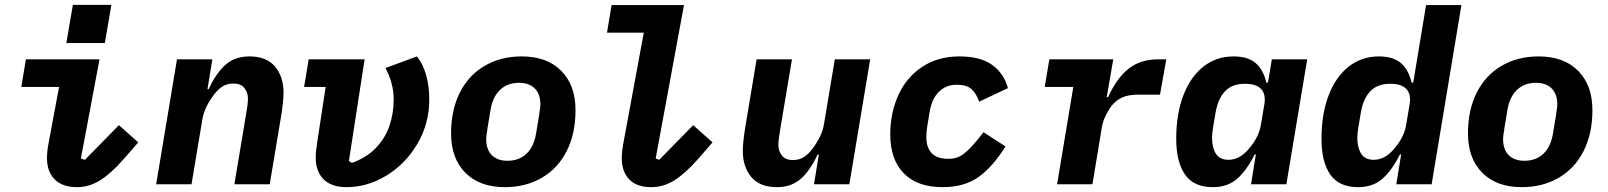

<svg xmlns="http://www.w3.org/2000/svg" viewBox="-20 -761 6640 793"><path d="M174 -108Q174 -137 181 -171L184 -188L224 -402H68L87 -516H391L314 -106L331 -101L471 -244L551 -173L490 -103Q438 -44 393 -16Q348 12 298 12Q238 12 206 -20Q174 -52 174 -108ZM440 -741 413 -583H254L281 -741Z M625 0 711 -516H857L837 -393H842Q873 -460 912 -494Q951 -528 1010 -528Q1081 -528 1116 -486Q1151 -444 1151 -379Q1151 -341 1140 -275L1094 0H948L997 -293L998 -301Q1004 -331 1004 -355Q1004 -379 989.5 -397.5Q975 -416 944 -416Q919 -416 900 -404.5Q881 -393 863 -369Q824 -317 816 -269L771 0Z M1486 -516 1421 -96 1433 -88Q1494 -110 1532.5 -150Q1571 -190 1588.5 -241.5Q1606 -293 1606 -350Q1606 -417 1572 -480L1702 -528Q1727 -497 1740 -451Q1753 -405 1753 -350Q1753 -251 1704.5 -168Q1656 -85 1577 -36.5Q1498 12 1411 12Q1349 12 1316.5 -20.5Q1284 -53 1284 -111Q1284 -135 1290 -172L1325 -402H1236L1255 -516Z M1843 -210Q1843 -307 1879.5 -379Q1916 -451 1982.5 -489.5Q2049 -528 2135 -528Q2239 -528 2298 -468.5Q2357 -409 2357 -306Q2357 -209 2320.5 -137Q2284 -65 2217.5 -26.5Q2151 12 2065 12Q1961 12 1902 -47.5Q1843 -107 1843 -210ZM2194 -209 2207 -287V-290Q2212 -318 2212 -328Q2212 -373 2188.5 -396Q2165 -419 2124 -419Q2076 -419 2045.5 -390Q2015 -361 2006 -307L1993 -229V-226Q1988 -199 1988 -188Q1988 -143 2011.5 -120Q2035 -97 2076 -97Q2124 -97 2154.5 -126Q2185 -155 2194 -209Z M2548 -108Q2548 -137 2558 -188L2639 -626H2487L2506 -740H2805L2688 -106L2703 -101L2843 -244L2923 -173L2862 -103Q2810 -44 2765 -16Q2720 12 2670 12Q2610 12 2579 -20Q2548 -52 2548 -108Z M3362 -123H3357Q3326 -56 3287 -22Q3248 12 3189 12Q3118 12 3083 -30Q3048 -72 3048 -137Q3048 -175 3059 -241L3105 -516H3251L3202 -224L3201 -217Q3195 -185 3195 -161Q3195 -137 3209.5 -118.5Q3224 -100 3255 -100Q3280 -100 3299 -111.5Q3318 -123 3336 -147Q3375 -199 3383 -247L3428 -516H3574L3488 0H3342Z M3657 -206Q3657 -295 3690.5 -368.5Q3724 -442 3789 -485Q3854 -528 3943 -528Q4028 -528 4077 -493.5Q4126 -459 4143 -397L4024 -341Q4012 -376 3992 -393.5Q3972 -411 3931 -411Q3888 -411 3858.5 -382.5Q3829 -354 3820 -301L3810 -241Q3806 -217 3806 -194Q3806 -152 3828 -128.5Q3850 -105 3897 -105Q3920 -105 3939 -113Q3958 -121 3982 -144.5Q4006 -168 4042 -215L4133 -156Q4078 -69 4019.5 -28.5Q3961 12 3873 12Q3769 12 3713 -45Q3657 -102 3657 -206Z M4346 0 4413 -402H4295L4314 -516H4578L4551 -360H4557Q4591 -437 4640.5 -476.5Q4690 -516 4763 -516H4797L4771 -370H4680Q4641 -370 4616 -359Q4591 -348 4572 -325Q4560 -310 4547.5 -285Q4535 -260 4531 -236L4492 0Z M5147 0 5167 -123H5162Q5129 -57 5089.5 -22.5Q5050 12 4989 12Q4910 12 4874 -40.5Q4838 -93 4838 -188Q4838 -290 4867.5 -367Q4897 -444 4950.5 -486Q5004 -528 5075 -528Q5134 -528 5166 -500.5Q5198 -473 5210 -420H5217L5233 -516H5379L5293 0ZM5141 -150Q5180 -196 5188 -247L5202 -330Q5209 -371 5189 -393Q5169 -415 5122 -415Q5069 -415 5039.5 -384Q5010 -353 5000 -293L4990 -233Q4986 -209 4986 -188Q4987 -148 5003 -124.5Q5019 -101 5054 -101Q5102 -101 5141 -150Z M5767 -123H5762Q5729 -57 5689.5 -22.5Q5650 12 5589 12Q5510 12 5474 -40.5Q5438 -93 5438 -188Q5438 -290 5467.5 -367Q5497 -444 5550.5 -486Q5604 -528 5675 -528Q5734 -528 5766 -500.5Q5798 -473 5810 -420H5817L5870 -740H6016L5893 0H5747ZM5741 -150Q5780 -196 5788 -247L5802 -330Q5809 -371 5789 -393Q5769 -415 5722 -415Q5669 -415 5639.5 -384Q5610 -353 5600 -293L5590 -233Q5586 -209 5586 -188Q5587 -148 5603 -124.5Q5619 -101 5654 -101Q5702 -101 5741 -150Z M6043 -210Q6043 -307 6079.5 -379Q6116 -451 6182.5 -489.5Q6249 -528 6335 -528Q6439 -528 6498 -468.5Q6557 -409 6557 -306Q6557 -209 6520.5 -137Q6484 -65 6417.5 -26.5Q6351 12 6265 12Q6161 12 6102 -47.5Q6043 -107 6043 -210ZM6394 -209 6407 -287V-290Q6412 -318 6412 -328Q6412 -373 6388.5 -396Q6365 -419 6324 -419Q6276 -419 6245.5 -390Q6215 -361 6206 -307L6193 -229V-226Q6188 -199 6188 -188Q6188 -143 6211.5 -120Q6235 -97 6276 -97Q6324 -97 6354.5 -126Q6385 -155 6394 -209Z"/></svg>

Font: iA Writer Mono V
Style: Regular
Weight: 400
Italic angle: -9.5°
Designer: Mike Abbink, Paul van der Laan, Pieter van Rosmalen
Foundry: Bold Monday
Version: Version 2.000